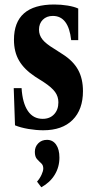

<svg xmlns="http://www.w3.org/2000/svg" viewBox="-20 -554 411 832"><path d="M167.5 10.5Q137 10.5 103 4.8Q69 -1 45 -11L39.5 -172H73.5Q77.5 -107.5 100.8 -73.2Q124 -39 165 -39Q196 -39 214.5 -58.8Q233 -78.5 233 -110.5Q233 -135.5 218.8 -155.2Q204.5 -175 170.5 -197.5L132 -222Q85 -253 62.8 -291Q40.5 -329 40.5 -381.5Q40.5 -534.5 215 -534.5Q245 -534.5 273.5 -529.8Q302 -525 319 -517V-380H288.5Q277 -485 209 -485Q182 -485 165.5 -468.5Q149 -452 149 -425.5Q149 -402 163.8 -383.2Q178.5 -364.5 215 -342.5L253 -318Q297.5 -289.5 318.5 -251.2Q339.5 -213 339.5 -159Q339.5 -79 294.5 -34.2Q249.5 10.5 167.5 10.5ZM159 257.5 140.5 233Q152.5 219.5 160 203.2Q167.5 187 167.5 176Q167.5 161.5 158.5 153.5Q149.5 145.5 140.2 135.2Q131 125 131 104Q131 82 145.8 67Q160.5 52 183.5 52Q208.5 52 223 72.5Q237.5 93 237.5 129Q237.5 170 217 203.5Q196.5 237 159 257.5Z"/></svg>

Font: Libre Caslon Condensed
Style: Bold
Weight: 700
Designer: Pablo Impallari, Rodrigo Fuenzalida, Katja Schimmel, Ertekin Erdin
Foundry: Pablo Impallari, Rodrigo Fuenzalida
Version: Version 2.000; ttfautohint (v1.8.4.7-5d5b);gftools[0.9.33]